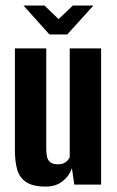

<svg xmlns="http://www.w3.org/2000/svg" viewBox="-20 -671 425 698"><path d="M147.1 7.3Q99.3 7.3 75 -9.1Q50.6 -25.5 42.4 -55Q34.2 -84.5 34.2 -123.7V-495H148.2V-130.6Q148.2 -115.6 150.5 -102.8Q152.9 -89.9 162.1 -81.8Q171.4 -73.7 190.7 -73.7Q204.2 -73.7 212.6 -78Q221 -82.3 226.1 -88.2Q231.1 -94.1 233.5 -99.3V-495H347.5V0H250.1L241.3 -59.9Q232.6 -32.1 207.9 -12.4Q183.2 7.3 147.1 7.3ZM159.8 -545.6 65.3 -650.8H141.8L193 -601.5L244.7 -650.8H319.6L224.4 -545.6Z"/></svg>

Font: Alumni Sans SC Thin
Style: Regular
Weight: 100
Designer: Robert E. Leuschke
Foundry: Robert E. Leuschke
Version: Version 1.018